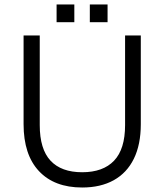

<svg xmlns="http://www.w3.org/2000/svg" viewBox="-20 -825 732 855"><path d="M346 10Q222 10 153.5 -63Q85 -136 85 -272V-667H157V-268Q157 -161 205 -109.5Q253 -58 346 -58Q439 -58 488 -109.5Q537 -161 537 -268V-667H607V-272Q607 -181 576 -118Q545 -55 486.5 -22.5Q428 10 346 10ZM380 -726V-805H459V-726ZM232 -726V-805H311V-726Z"/></svg>

Font: Maven Pro VF Beta
Style: Regular
Weight: 400
Designer: Joe Prince
Foundry: Joe Prince
Version: Version 2.002